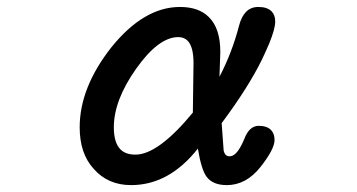

<svg xmlns="http://www.w3.org/2000/svg" viewBox="-20 -513 1040 560"><path d="M500 -404.8Q442.4 -404.8 377.2 -312.7Q312 -220.7 312 -141.6Q312 -96.7 331.5 -77.1Q346.7 -62 375 -62Q441.4 -62 542.5 -184.6L544.4 -329.1Q544.4 -377 526.9 -394.5Q516.6 -404.8 500 -404.8ZM557.1 -79.6Q473.1 26.9 362.3 26.9Q294.4 26.9 252.9 -21Q212.4 -65.4 212.4 -141.6Q212.4 -257.8 305.2 -375.5Q399.9 -492.7 504.9 -492.7Q560.1 -492.7 589.4 -462.9Q622.6 -430.2 622.6 -361.3Q620.6 -306.6 620.1 -289.1Q657.2 -360.4 677.2 -438Q684.1 -464.8 698 -478.8Q711.9 -492.7 733.4 -492.7Q759.3 -492.7 772 -480Q782.7 -469.2 782.7 -450.2Q782.7 -429.2 765.6 -387.2Q756.8 -366.2 744.1 -339.4Q704.1 -257.8 626.5 -153.8L632.3 -74.2Q634.3 -65.4 638.4 -61.3Q642.6 -57.1 649.4 -57.1Q659.2 -57.1 668.5 -66.4Q680.7 -79.1 692.4 -107.4Q707 -146 734.4 -146Q758.3 -146 770 -134.3Q780.8 -123.5 780.8 -104.5Q780.8 -78.1 739.7 -25.9Q697.8 26.9 641.6 26.9Q600.6 26.9 582.5 2.4Q567.4 -17.6 557.1 -79.6Z"/></svg>

Font: YuPearl-Medium
Style: Medium
Weight: 500
Designer: Max Yao
Foundry: Max-Everyday
Version: Version 1.011; ttfautohint (v1.8.3)